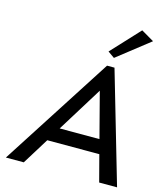

<svg xmlns="http://www.w3.org/2000/svg" viewBox="-129 -997 934 1093"><g transform="rotate(15 337.5 -450.0)"><path d="M427.7 -505.9 497.1 -239.3H262.7ZM115.2 0 211.9 -156.2H518.6L559.6 0H665L474.6 -654.3H430.7L9.8 0ZM647.5 -856.4 572.3 -900.4 418 -734.4 457 -707Z"/></g></svg>

Font: Sen-gleads
Style: Italic
Weight: 400
Designer: Kosal Sen, Philatype
Foundry: Philatype
Version: Version 1.004; ttfautohint (v1.8.3)